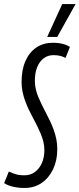

<svg xmlns="http://www.w3.org/2000/svg" viewBox="-46 -922 394 952"><path d="M300.7 -689.2 279 -634.7Q264.1 -642.7 249.8 -645.6Q235.6 -648.6 218.6 -648.6Q192.1 -648.6 171.2 -633.4Q150.4 -618.3 138.6 -589.8Q126.9 -561.2 126.9 -520.2Q126.9 -499.6 131.5 -479.7Q136.1 -459.8 144.2 -440.4Q152.3 -421 162 -401.2Q171.7 -381.3 182.4 -361.2Q193.2 -341 202.9 -320.1Q212.6 -299.2 220.7 -277Q228.8 -254.8 233.4 -231.4Q238 -208 238 -182.5Q238 -126.1 217.1 -82.6Q196.2 -39.1 160 -14.5Q123.7 10 75.6 10Q44.6 10 18.1 3.6Q-8.4 -2.7 -25.5 -14.1L-2.2 -71.4Q11.5 -64.9 23.3 -60.8Q35.1 -56.7 48 -54.7Q60.9 -52.8 75.2 -52.8Q105.1 -52.8 127.2 -69.2Q149.3 -85.7 161.7 -113.6Q174 -141.5 174 -177.8Q174 -198.7 169.2 -218.5Q164.4 -238.2 156.2 -258Q148 -277.7 138.3 -297.6Q128.5 -317.5 117.5 -337.6Q106.5 -357.8 96.7 -378.6Q87 -399.3 78.8 -421.5Q70.6 -443.7 65.8 -467Q61 -490.3 61 -515.7Q61 -576.5 80.5 -620.2Q100.1 -664 135 -687Q170 -710 215.7 -710Q233.6 -710 249.2 -707.6Q264.8 -705.1 278 -700.6Q291.3 -696 300.7 -689.2ZM188 -738.8 262.5 -901.7H328.6L237.8 -738.8Z"/></svg>

Font: Georama ExtraCondensed Thin
Style: Italic
Weight: 100
Width: 2
Italic angle: -9°
Designer: Jean-Baptiste Levee
Foundry: Production Type
Version: Version 1.001